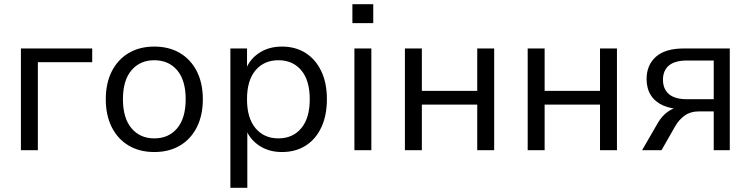

<svg xmlns="http://www.w3.org/2000/svg" viewBox="-20 -718 3589 918"><path d="M80 0V-486.3H420.9V-420.7H161V0Z M717.8 8.9Q647.1 8.9 595.1 -22.1Q543.1 -53.1 514.4 -109.8Q485.8 -166.5 485.8 -243.4Q485.8 -320.3 514.4 -376.8Q543.1 -433.3 595.1 -464.3Q647.1 -495.3 717.8 -495.3Q788.6 -495.3 840.6 -464.3Q892.6 -433.3 921.2 -376.7Q949.8 -320.2 949.8 -243.4Q949.8 -166.5 921.2 -109.8Q892.6 -53.1 840.6 -22.1Q788.6 8.9 717.8 8.9ZM717.6 -56.4Q786.5 -56.4 827.2 -104.8Q867.8 -153.3 867.8 -243.6Q867.8 -334 827.2 -382Q786.5 -430 717.6 -430Q649.6 -430 608.7 -382Q567.8 -334 567.8 -243.6Q567.8 -153.3 608.7 -104.8Q649.6 -56.4 717.6 -56.4Z M1081.5 180V-486.3H1161.1V-371.2H1150.5Q1166.6 -428 1214.2 -461.6Q1261.7 -495.3 1328 -495.3Q1393 -495.3 1441.3 -464.6Q1489.5 -433.8 1516.2 -377.6Q1543 -321.3 1543 -243.4Q1543 -166.5 1516.5 -109.5Q1490 -52.5 1441.8 -21.8Q1393.5 8.9 1328 8.9Q1262.2 8.9 1214.9 -24.7Q1167.5 -58.4 1151 -113.8H1162.5V180ZM1311 -56.4Q1379.7 -56.4 1420.3 -104.8Q1461 -153.3 1461 -243.4Q1461 -334 1420.3 -382Q1379.7 -430 1311 -430Q1242.8 -430 1201.9 -382Q1161 -334 1161 -243.4Q1161 -153.3 1201.9 -104.8Q1242.8 -56.4 1311 -56.4Z M1664.9 -607.3V-698H1764.6V-607.3ZM1674.5 0V-486.3H1755.5V0Z M1916 0V-486.3H1997V-283.6H2261.8V-486.3H2342.8V0H2261.8V-217.9H1997V0Z M2503 0V-486.3H2584V-283.6H2848.8V-486.3H2929.8V0H2848.8V-217.9H2584V0Z M3050.1 0 3125.3 -130.2Q3144.3 -163.2 3173 -183.9Q3201.7 -204.7 3231.1 -204.7H3243.7V-196.4Q3189.9 -196.4 3151.2 -213.4Q3112.5 -230.4 3092 -262.6Q3071.5 -294.8 3071.5 -340.2Q3071.5 -406.9 3116.1 -446.6Q3160.7 -486.3 3249.9 -486.3H3469.3V0H3392.5V-185.4H3321.4Q3281.3 -185.4 3253.8 -165.5Q3226.2 -145.5 3209 -115.7L3142.9 0ZM3265.3 -243.6H3392.5V-428.7H3265.3Q3206.3 -428.7 3178 -404.5Q3149.8 -380.3 3149.8 -336.9Q3149.8 -293 3178 -268.3Q3206.3 -243.6 3265.3 -243.6Z"/></svg>

Font: Nunito Sans 12pt ExtraLight
Style: Regular
Weight: 200
Designer: Vernon Adams
Foundry: Vernon Adams
Version: Version 3.101;gftools[0.9.27]